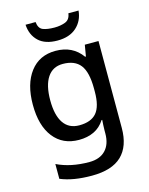

<svg xmlns="http://www.w3.org/2000/svg" viewBox="-142 -930 904 1165"><g transform="rotate(-15 310.0 -347.5)"><path d="M269 -642Q376 -642 434 -561H439L451 -632H537V-86Q537 29 475.5 88Q414 147 288 147Q229 147 180.5 139Q132 131 91 114V21Q177 63 294 63Q360 63 396 25.5Q432 -12 432 -80V-98Q432 -111 433 -132Q434 -153 435 -164H431Q404 -122 363 -102.5Q322 -83 269 -83Q167 -83 109.5 -156.5Q52 -230 52 -361Q52 -491 109.5 -566.5Q167 -642 269 -642ZM291 -554Q228 -554 194.5 -504Q161 -454 161 -360Q161 -266 194.5 -217Q228 -168 293 -168Q367 -168 401.5 -208.5Q436 -249 436 -341V-361Q436 -464 401 -509Q366 -554 291 -554ZM468 -842Q462 -778 418 -738.5Q374 -699 299 -699Q221 -699 180 -738Q139 -777 135 -842H198Q202 -801 229 -790.5Q256 -780 301 -780Q339 -780 369 -791.5Q399 -803 404 -842Z"/></g></svg>

Font: Noto Sans Kannada UI Medium
Style: Regular
Weight: 500
Designer: Jelle Bosma - Monotype Design Team
Foundry: Monotype Imaging Inc.
Version: Version 2.005; ttfautohint (v1.8.4.7-5d5b)